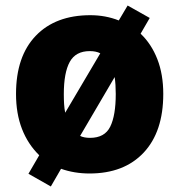

<svg xmlns="http://www.w3.org/2000/svg" viewBox="-20 -618 650 695"><path d="M571 -278Q571 -141 500 -65.5Q429 10 304 10Q249 10 201 -7L164 57L83 11L122 -56Q81 -96 59.5 -151.5Q38 -207 38 -278Q38 -414 109.5 -488.5Q181 -563 307 -563Q362 -563 410 -544L442 -598L522 -553L489 -496Q528 -459 549.5 -404Q571 -349 571 -278ZM211 -277Q211 -258 212 -241.5Q213 -225 216 -210L343 -425Q328 -433 305 -433Q254 -433 232.5 -394Q211 -355 211 -277ZM399 -278Q399 -295 398 -310.5Q397 -326 395 -339L270 -126Q284 -119 306 -119Q359 -119 379 -159.5Q399 -200 399 -278Z"/></svg>

Font: Noto Sans Sinhala UI SemiCondensed Black
Style: Regular
Weight: 900
Width: 4
Designer: Jelle Bosma - Monotype Design Team
Foundry: Monotype Imaging Inc.
Version: Version 2.006; ttfautohint (v1.8.4.7-5d5b)